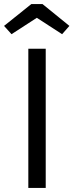

<svg xmlns="http://www.w3.org/2000/svg" viewBox="-37 -929 363 949"><path d="M20 -760 -17 -801 118 -909H173L306 -801L270 -760L145 -841ZM189 -688V0H103V-688Z"/></svg>

Font: FiraGO Book
Style: Regular
Weight: 350
Designer: bBox Type
Foundry: bBox Type GmbH
Version: Version 1.001;PS 001.001;hotconv 1.0.88;makeotf.lib2.5.64775